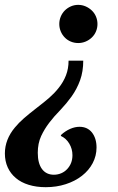

<svg xmlns="http://www.w3.org/2000/svg" viewBox="-33 -528 492 798"><path d="M236.3 -372.1Q225.6 -382.8 219.5 -397.5Q213.4 -412.1 213.4 -428.2Q213.4 -444.3 219.5 -459Q225.6 -473.6 236.3 -484.4Q247.1 -495.1 261.5 -501.5Q275.9 -507.8 292 -507.8Q308.1 -507.8 322.8 -501.5Q337.4 -495.1 348.6 -484.4Q359.9 -473.6 366 -459Q372.1 -444.3 372.1 -428.2Q372.1 -412.1 366 -397.5Q359.9 -382.8 348.6 -372.1Q337.4 -361.3 322.8 -355.2Q308.1 -349.1 292 -349.1Q275.9 -349.1 261.2 -355.2Q246.6 -361.3 236.3 -372.1ZM32.7 211.9Q10.7 193.4 -1 167.5Q-12.7 141.6 -12.7 109.9Q-12.7 51.8 28.8 2Q45.4 -18.1 66.4 -36.4Q87.4 -54.7 119.6 -79.6Q150.9 -103.5 172.4 -122.3Q193.8 -141.1 210.4 -162.1Q230.5 -187 241.2 -214.8Q252 -242.7 252 -275.9H313Q313 -231 300 -194.8Q287.1 -158.7 264.2 -126.5Q243.7 -98.1 218.8 -71.8Q191.4 -43.9 171.4 -17.6Q151.4 8.8 138.2 37.1Q124 67.9 124 106.9Q124 150.9 141.6 174.6Q159.2 198.2 190.9 198.2Q207 198.2 221.4 192.1Q235.8 186 246.1 174.8Q268.1 151.4 268.1 117.2Q268.1 90.8 254.9 68.8Q241.7 46.9 220.2 37.1V33.2Q238.3 16.6 258.3 7.8Q278.3 -1 297.4 -1Q330.1 -1 349.1 22.5Q368.2 46.9 368.2 85Q368.2 119.6 352.3 149.9Q336.4 180.2 307.6 202.6Q278.8 225.1 240.2 237.5Q201.7 250 157.2 250Q118.2 250 86.4 240.2Q54.7 230.5 32.7 211.9Z"/></svg>

Font: Pattaya
Style: Regular
Weight: 400
Designer: Pablo Impallari / Thai characters Designed by Thanarat Vachiruckul and Suppakit Chalermlarp
Foundry: Pablo Impallari
Version: Version 2.000